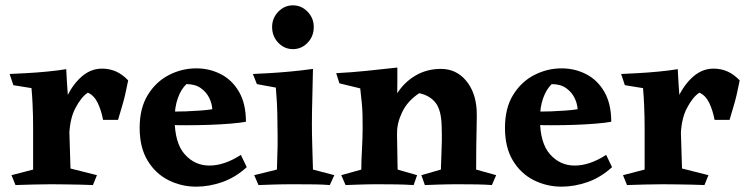

<svg xmlns="http://www.w3.org/2000/svg" viewBox="-20 -693 2812 719"><path d="M228 -434Q229 -411 231 -380Q233 -349 235 -323.5Q237 -298 237 -289L244 -62L343 -37L328 0Q311 -1 283 -1.5Q255 -2 225 -2.5Q195 -3 171 -3Q140 -3 104 -2Q68 -1 38 0L23 -37L104 -58Q104 -103 104 -138.5Q104 -174 104 -216Q104 -239 103.5 -258.5Q103 -278 102 -302.5Q101 -327 98 -363L30 -374L16 -416Q39 -417 77.5 -419Q116 -421 157 -425Q198 -429 228 -434ZM362 -436Q390 -436 414 -425.5Q438 -415 460 -392Q454 -362 449 -340Q444 -318 437.5 -296.5Q431 -275 422 -244H366Q359 -281 345.5 -308.5Q332 -336 309 -346Q284 -330 261.5 -286.5Q239 -243 239 -171L200 -229Q208 -285 231 -332Q254 -379 287.5 -407.5Q321 -436 362 -436Z M715 -437Q765 -437 807.5 -415Q850 -393 875.5 -348.5Q901 -304 901 -237Q879 -233 843 -230Q807 -227 764 -225.5Q721 -224 678 -224Q646 -224 623 -225Q600 -226 592 -227V-275Q603 -275 625.5 -275Q648 -275 676 -276Q704 -277 730.5 -279Q757 -281 775 -284Q774 -305 763.5 -326.5Q753 -348 732 -363Q711 -378 678 -378Q658 -359 646 -325.5Q634 -292 634 -248Q634 -158 671.5 -115.5Q709 -73 764 -73Q820 -73 882 -113L904 -67Q861 -28 812 -11Q763 6 715 6Q659 6 610.5 -18.5Q562 -43 532.5 -92Q503 -141 503 -214Q503 -288 533.5 -337.5Q564 -387 612.5 -412Q661 -437 715 -437Z M1152 -435Q1151 -377 1149.5 -324Q1148 -271 1148 -228Q1148 -191 1149.5 -143Q1151 -95 1152 -58L1232 -37L1215 0Q1189 -2 1162.5 -2.5Q1136 -3 1083 -3Q1034 -3 1006.5 -2Q979 -1 948 0L932 -37L1017 -58Q1019 -108 1019.5 -145Q1020 -182 1019 -226Q1019 -249 1018.5 -267Q1018 -285 1017 -307.5Q1016 -330 1013 -365L942 -378L927 -416Q950 -417 986.5 -419Q1023 -421 1066 -425Q1109 -429 1152 -435ZM1077 -509Q1045 -509 1022 -533Q999 -557 999 -592Q999 -625 1022 -649Q1045 -673 1077 -673Q1109 -673 1132 -649Q1155 -625 1155 -592Q1155 -557 1132 -533Q1109 -509 1077 -509Z M1631 -435Q1688 -435 1724.5 -392Q1761 -349 1765 -281Q1766 -263 1765 -224.5Q1764 -186 1763.5 -141Q1763 -96 1763 -58L1838 -37L1822 0Q1796 -2 1763 -2.5Q1730 -3 1698 -3Q1659 -3 1628 -2Q1597 -1 1571 0L1558 -37L1631 -58Q1632 -92 1633 -115.5Q1634 -139 1634.5 -162.5Q1635 -186 1634 -218Q1633 -279 1612 -307Q1591 -335 1550 -344Q1506 -315 1486 -273Q1466 -231 1467 -193L1430 -237Q1437 -294 1464.5 -339Q1492 -384 1535 -409.5Q1578 -435 1631 -435ZM1468 -440Q1468 -407 1468 -386.5Q1468 -366 1467.5 -345.5Q1467 -325 1465 -291L1469 -58L1542 -37L1529 0Q1495 -2 1465 -2.5Q1435 -3 1399 -3Q1360 -3 1331.5 -2Q1303 -1 1274 0L1258 -37L1333 -58Q1333 -90 1335.5 -133.5Q1338 -177 1338 -216Q1338 -245 1337.5 -264.5Q1337 -284 1335 -305.5Q1333 -327 1329 -362L1251 -381L1239 -419Q1298 -422 1350.5 -427.5Q1403 -433 1468 -440Z M2083 -437Q2133 -437 2175.5 -415Q2218 -393 2243.5 -348.5Q2269 -304 2269 -237Q2247 -233 2211 -230Q2175 -227 2132 -225.5Q2089 -224 2046 -224Q2014 -224 1991 -225Q1968 -226 1960 -227V-275Q1971 -275 1993.5 -275Q2016 -275 2044 -276Q2072 -277 2098.5 -279Q2125 -281 2143 -284Q2142 -305 2131.5 -326.5Q2121 -348 2100 -363Q2079 -378 2046 -378Q2026 -359 2014 -325.5Q2002 -292 2002 -248Q2002 -158 2039.5 -115.5Q2077 -73 2132 -73Q2188 -73 2250 -113L2272 -67Q2229 -28 2180 -11Q2131 6 2083 6Q2027 6 1978.5 -18.5Q1930 -43 1900.5 -92Q1871 -141 1871 -214Q1871 -288 1901.5 -337.5Q1932 -387 1980.5 -412Q2029 -437 2083 -437Z M2518 -434Q2519 -411 2521 -380Q2523 -349 2525 -323.5Q2527 -298 2527 -289L2534 -62L2633 -37L2618 0Q2601 -1 2573 -1.5Q2545 -2 2515 -2.5Q2485 -3 2461 -3Q2430 -3 2394 -2Q2358 -1 2328 0L2313 -37L2394 -58Q2394 -103 2394 -138.5Q2394 -174 2394 -216Q2394 -239 2393.5 -258.5Q2393 -278 2392 -302.5Q2391 -327 2388 -363L2320 -374L2306 -416Q2329 -417 2367.5 -419Q2406 -421 2447 -425Q2488 -429 2518 -434ZM2652 -436Q2680 -436 2704 -425.5Q2728 -415 2750 -392Q2744 -362 2739 -340Q2734 -318 2727.5 -296.5Q2721 -275 2712 -244H2656Q2649 -281 2635.5 -308.5Q2622 -336 2599 -346Q2574 -330 2551.5 -286.5Q2529 -243 2529 -171L2490 -229Q2498 -285 2521 -332Q2544 -379 2577.5 -407.5Q2611 -436 2652 -436Z"/></svg>

Font: Ruwudu
Style: Bold
Weight: 700
Designer: Becca Hirsbrunner Spalinger
Foundry: SIL International
Version: Version 3.000